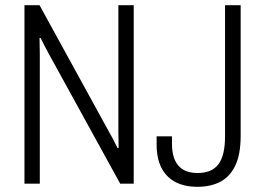

<svg xmlns="http://www.w3.org/2000/svg" viewBox="-20 -706 1015 738"><path d="M74 0V-686H132L403 -192Q407 -186 412 -176Q417 -166 422.5 -155.5Q428 -145 432 -137H436Q436 -152 435.5 -168.5Q435 -185 435 -197V-686H494V0H442L166 -502Q161 -511 152 -528.5Q143 -546 136 -560H132Q132 -545 132.5 -527.5Q133 -510 133 -497V0ZM739 12Q688 12 653 -7Q618 -26 600 -62Q582 -98 582 -151V-182H641V-154Q641 -98 665.5 -69.5Q690 -41 740 -41Q794 -41 819.5 -74.5Q845 -108 845 -182V-686H905V-183Q905 -114 885 -71Q865 -28 828 -8Q791 12 739 12Z"/></svg>

Font: Archivo Condensed ExtraLight
Style: Regular
Weight: 250
Width: 3
Designer: Hector Gatti
Foundry: Omnibus-Type
Version: Version 2.001